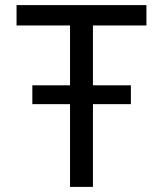

<svg xmlns="http://www.w3.org/2000/svg" viewBox="-20 -734 640 754"><path d="M107 -325V-399H494V-325ZM255 0V-634H45V-714H555V-634H345V0Z"/></svg>

Font: Noto Sans Mono
Style: Regular
Weight: 400
Designer: Monotype Design Team
Foundry: Monotype Imaging Inc.
Version: Version 2.014